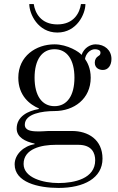

<svg xmlns="http://www.w3.org/2000/svg" viewBox="-20 -686 580 944"><path d="M124 -666C124 -618 166 -526 262 -526C358 -526 400 -618 400 -666H378C372 -624 344 -566 262 -566C180 -566 152 -624 146 -666ZM52 122C52 210 167 238 268 238C392 238 484 190 484 94C484 0 413 -42 334 -42H231C221 -42 212 -42 200 -41C187 -40 177 -40 166 -40C132 -40 102 -45 102 -73C102 -127 188 -140 248 -140C344 -140 426 -200 426 -304C426 -352 408 -382 398 -396C401 -420 422 -444 447 -444C460 -444 474 -439 474 -428C474 -418 471 -415 463 -410C453 -404 446 -393 446 -378C446 -351 468 -342 486 -342C512 -342 528 -365 528 -396C528 -439 495 -468 450 -468C426 -468 394 -453 381 -416C371 -430 312 -468 248 -468C157 -468 70 -410 70 -304C70 -216 126 -172 171 -153V-150C117 -141 62 -113 62 -54C62 -11 104 10 150 20V23C98 31 52 72 52 122ZM150 -304C150 -392 186 -444 248 -444C310 -444 346 -392 346 -304C346 -216 310 -164 248 -164C186 -164 150 -216 150 -304ZM96 120C96 45 184 26 254 26H365C433 26 448 68 448 102C448 192 346 214 268 214C192 214 96 188 96 120Z"/></svg>

Font: Old Standard
Style: Regular
Weight: 400
Designer: Alexey Kryukov <alexios@thessalonica.org.ru>
Version: Version 2.0